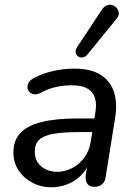

<svg xmlns="http://www.w3.org/2000/svg" viewBox="-20 -788 573 817"><path d="M198 9Q155 9 118.5 -10Q82 -29 59.5 -62.5Q37 -96 37 -138Q37 -190 66 -221.5Q95 -253 156 -268.5Q217 -284 312 -284H393L384 -226H322Q249 -226 207 -218.5Q165 -211 146.5 -193Q128 -175 128 -144Q128 -102 156 -79.5Q184 -57 222 -57Q257 -57 287.5 -73Q318 -89 339.5 -118.5Q361 -148 367 -190L386 -311Q395 -366 371 -395.5Q347 -425 285 -425Q250 -425 217 -417.5Q184 -410 151 -392Q137 -385 125 -387Q113 -389 105.5 -396.5Q98 -404 97 -415Q96 -426 102.5 -437Q109 -448 126 -457Q165 -477 209.5 -486.5Q254 -496 296 -496Q367 -496 408.5 -469.5Q450 -443 465 -396.5Q480 -350 470 -287L430 -38Q428 -16 415 -4.5Q402 7 381 7Q361 7 351.5 -6Q342 -19 345 -44L357 -121L365 -109Q352 -69 325.5 -42.5Q299 -16 266 -3.5Q233 9 198 9ZM352 -556Q343 -545 332 -543.5Q321 -542 312.5 -548Q304 -554 302 -564.5Q300 -575 308 -587L413 -746Q423 -761 435.5 -765.5Q448 -770 459 -766Q470 -762 477.5 -753Q485 -744 485.5 -731.5Q486 -719 475 -707Z"/></svg>

Font: Nunito Medium
Style: Italic
Weight: 500
Designer: Vernon Adams
Foundry: Vernon Adams
Version: Version 3.601